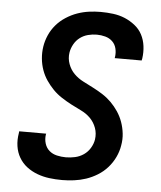

<svg xmlns="http://www.w3.org/2000/svg" viewBox="-53 -789 707 844"><g transform="rotate(5 300.0 -367.5)"><path d="M252 8Q223 8 195.5 4.5Q168 1 142.5 -8.5Q117 -18 96 -34Q75 -50 61.5 -73Q48 -96 44 -123.5Q40 -151 45 -180L46 -189H165L164 -185Q161 -164 167 -145Q173 -126 187 -114Q201 -102 220.5 -97.5Q240 -93 260 -93Q280 -93 300.5 -97.5Q321 -102 338.5 -114Q356 -126 367 -144.5Q378 -163 381 -182Q385 -209 376 -233.5Q367 -258 349.5 -275.5Q332 -293 309 -304Q286 -315 264 -326.5Q242 -338 220.5 -352Q199 -366 182 -383.5Q165 -401 151 -421.5Q137 -442 128.5 -466Q120 -490 117.5 -516.5Q115 -543 119 -569Q123 -595 134 -620Q145 -645 163 -666Q181 -687 205 -702.5Q229 -718 254.5 -727Q280 -736 306 -739.5Q332 -743 357 -743Q385 -743 412.5 -739.5Q440 -736 464 -726Q488 -716 509 -699.5Q530 -683 542 -660Q554 -637 557.5 -610Q561 -583 557 -555L555 -546H436L437 -550Q440 -570 435.5 -588.5Q431 -607 418 -619.5Q405 -632 386.5 -637Q368 -642 349 -642Q330 -642 310.5 -637Q291 -632 275 -620Q259 -608 249 -590Q239 -572 236 -553Q232 -527 241 -502.5Q250 -478 267.5 -460.5Q285 -443 307.5 -431.5Q330 -420 352.5 -408.5Q375 -397 396 -383.5Q417 -370 434.5 -352.5Q452 -335 466 -314Q480 -293 488.5 -269Q497 -245 500 -219Q503 -193 498 -166Q494 -140 482 -114.5Q470 -89 451 -67.5Q432 -46 407.5 -31Q383 -16 357.5 -7.5Q332 1 305 4.5Q278 8 252 8Z"/></g></svg>

Font: Iosevka Extended
Style: Bold Italic
Weight: 700
Width: 7
Italic angle: -9°
Monospace: yes
Designer: Belleve Invis
Foundry: Belleve Invis
Version: Version 32.5.0; ttfautohint (v1.8.4)